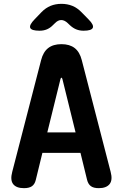

<svg xmlns="http://www.w3.org/2000/svg" viewBox="-20 -970 640 1000"><path d="M226.4 -280.5H373.6L305 -558.5Q303 -565.2 300 -565.2Q297 -565.2 295 -558.5ZM399.2 -173.7H200.8L166.4 -33Q161 -10.6 146.6 -0.3Q132.2 10 104.8 10Q64.8 10 48.5 -11.2Q32.3 -32.3 43.8 -75.3L194.2 -657.2Q205 -699.5 231 -719.7Q257.1 -740 300 -740Q342.9 -740 369 -719.7Q395 -699.5 405.8 -657.2L556.2 -75.3Q567.7 -32.3 550.8 -11.2Q533.8 10 494.5 10Q467.1 10 453 -0.7Q439 -11.3 433.6 -33ZM186.3 -810Q143.9 -810 137.5 -824.8Q131.1 -839.6 160.7 -869.9L195.7 -906.3Q217.7 -929 243.4 -939.5Q269.2 -950 300 -950Q330.8 -950 356.7 -939.5Q382.6 -929 404.6 -906.3L440.6 -869.6Q469.9 -840.3 463.3 -825.2Q456.7 -810 415.3 -810Q394.1 -810 376.9 -817.1Q359.8 -824.1 344.3 -838.6L332.8 -849.5Q316 -865.6 298.9 -865.6Q281.8 -865.6 265.7 -848.8L256.9 -840.3Q242.1 -824.8 224.8 -817.4Q207.5 -810 186.3 -810Z"/></svg>

Font: Maple Mono
Style: Regular
Weight: 400
Monospace: yes
Designer: subframe7536
Version: Version 7.300